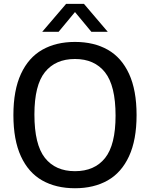

<svg xmlns="http://www.w3.org/2000/svg" viewBox="-20 -967 778 996"><path d="M49.5 -370Q49.5 -499 88.8 -583.8Q128 -668.5 199.5 -709Q271 -749.5 369 -749.5Q467.5 -749.5 539 -709Q610.5 -668.5 649.5 -583.8Q688.5 -499 688.5 -370Q688.5 -241 649.2 -156.2Q610 -71.5 538.5 -31Q467 9.5 369 9.5Q270.5 9.5 199 -31Q127.5 -71.5 88.5 -156.2Q49.5 -241 49.5 -370ZM579.5 -367Q579.5 -522.5 524.8 -591.8Q470 -661 369 -661Q268 -661 213.2 -593Q158.5 -525 158.5 -373Q158.5 -217 213 -148Q267.5 -79 369 -79Q470.5 -79 525 -147.2Q579.5 -215.5 579.5 -367ZM539 -802H454L369 -904.5L284 -802H199L323 -947H415.5Z"/></svg>

Font: Encode Sans Medium
Style: Regular
Weight: 500
Designer: Multiple Designers
Foundry: Impallari Type
Version: Version 2.000